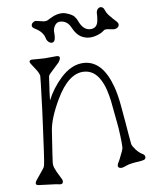

<svg xmlns="http://www.w3.org/2000/svg" viewBox="-60 -940 812 1007"><g transform="rotate(-5 346.0 -436.5)"><path d="M231 3.4Q231 17.1 215.8 17.1L190.4 14.6L102.5 11.2Q75.7 9.8 99.6 -22.9L129.9 -67.4Q138.2 -78.6 139.6 -87.6Q141.1 -96.7 142.6 -115.7Q144 -134.8 145.5 -163.3Q147 -191.9 148.7 -227.5Q150.4 -263.2 152.3 -301.3Q154.3 -339.4 155.8 -377.7Q157.2 -416 158.2 -449.2Q161.1 -522.5 161.1 -559.1Q157.7 -573.7 141.6 -594.5Q125.5 -615.2 118.7 -623.8Q111.8 -632.3 111.8 -636.7Q111.8 -647.5 127 -647.5Q142.1 -647.5 158.9 -647.7Q175.8 -647.9 192.4 -648.4L256.3 -654.3Q284.2 -654.3 262.2 -620.1L214.8 -566.4Q207.5 -557.1 207 -553Q206.5 -548.8 205.8 -534.9Q205.1 -521 204.1 -502Q202.1 -477.5 200.7 -425.8Q226.6 -488.8 272.5 -541Q330.6 -606.4 397 -606.4Q493.2 -606.4 543 -468.3Q558.1 -426.8 568.6 -369.1Q579.1 -311.5 585.7 -272.7Q592.3 -233.9 596.2 -210Q603.5 -167 605 -161.1Q606.4 -155.3 612.5 -146.5Q618.7 -137.7 626.5 -129.4Q643.1 -111.8 658.2 -104.7Q673.3 -97.7 673.3 -86.7Q673.3 -75.7 664.3 -72.3Q655.3 -68.8 639.6 -66.4Q589.8 -59.6 572.8 -51.3Q551.8 -41 542.5 -41Q518.6 -41 527.3 -64.9L537.1 -85.9Q557.6 -134.8 557.6 -146.5Q557.6 -158.2 555.9 -174.1Q554.2 -189.9 551.8 -210.4Q545.9 -257.8 540.3 -283.4Q534.7 -309.1 530.3 -336.4Q525.9 -363.8 519.5 -394Q513.2 -424.3 503.4 -453.9Q493.7 -483.4 478.5 -507.3Q445.8 -560.5 392.1 -560.5Q309.6 -560.5 247.1 -428.7Q201.2 -332.5 196.8 -266.6Q186.5 -112.8 186.5 -98.6Q186.5 -84.5 191.4 -73.2Q196.3 -62 202.6 -50.3L228.5 -7.3Q231 -2 231 3.4ZM254.9 -760.3Q254.9 -726.6 236.3 -726.6Q227.1 -726.6 218.5 -734.1Q210 -741.7 207 -752.9Q196.8 -787.6 154.8 -807.6Q139.6 -814.9 139.6 -824.7Q139.6 -834.5 147.2 -841.1Q154.8 -847.7 163.6 -847.7L205.1 -841.8Q217.8 -841.8 223.9 -845.2Q230 -848.6 237.5 -853.5Q245.1 -858.4 254.9 -863.3Q295.9 -883.8 330.6 -871.6Q358.4 -862.8 368.2 -851.6Q377.9 -840.3 381.6 -832.5Q385.3 -824.7 389.6 -816.9Q410.6 -779.8 442.4 -779.8Q479.5 -779.8 484.4 -819.8Q485.8 -831.1 485.8 -843.3L485.4 -859.9Q485.4 -874 492.4 -882.1Q499.5 -890.1 506.8 -890.1Q521.5 -890.1 527.6 -874.5Q533.7 -858.9 544.9 -846.4Q556.2 -834 567.1 -824Q578.1 -814 586.2 -806.4Q594.2 -798.8 594.2 -790.3Q594.2 -781.7 585.9 -775.1Q577.6 -768.6 565.4 -768.6L531.2 -772Q519 -772 514.6 -767.6Q510.3 -763.2 503.2 -758.3Q496.1 -753.4 485.4 -748.5Q438 -727.1 398.4 -743.7Q367.7 -756.3 345.7 -798.3Q327.1 -833 290.5 -833Q271 -833 260.7 -814Q253.4 -801.3 253.4 -786.1Z"/></g></svg>

Font: Snowburst One
Style: Regular
Weight: 400
Designer: Annet Stirling
Foundry: Annet Stirling
Version: Version 1.001